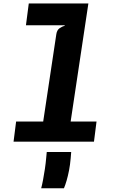

<svg xmlns="http://www.w3.org/2000/svg" viewBox="-20 -800 640 1084"><path d="M209 -15 298 -607Q301.5 -630.5 316.8 -641Q332 -651.5 346 -654L310.5 -706.5L320.5 -780.5H479L364 -15ZM56.5 0 71 -114H525L510.5 0ZM126.5 -657.5 142.5 -780.5H479L428 -657.5ZM212.5 263Q217.5 245 223 216Q228.5 187 233.5 153.5Q238.5 120 241 89.5L244 58H382L379 94.5Q376 130 369.8 162Q363.5 194 356 219.8Q348.5 245.5 341 263Z"/></svg>

Font: Spline Sans Mono
Style: Italic
Weight: 400
Italic angle: -4°
Monospace: yes
Designer: Eben Sorkin, Mirko Velimirovic
Foundry: Sorkin Type
Version: Version 1.004